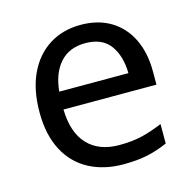

<svg xmlns="http://www.w3.org/2000/svg" viewBox="-87 -634 738 732"><g transform="rotate(-15 282.0 -268.0)"><path d="M292 -546Q361 -546 410.5 -516Q460 -486 486.5 -431.5Q513 -377 513 -304V-251H146Q148 -160 192.5 -112.5Q237 -65 317 -65Q368 -65 407.5 -74.5Q447 -84 489 -102V-25Q448 -7 408 1.5Q368 10 313 10Q237 10 178.5 -21Q120 -52 87.5 -113.5Q55 -175 55 -264Q55 -352 84.5 -415Q114 -478 167.5 -512Q221 -546 292 -546ZM291 -474Q228 -474 191.5 -433.5Q155 -393 148 -321H421Q420 -389 389 -431.5Q358 -474 291 -474Z"/></g></svg>

Font: Noto Sans Myanmar UI
Style: Regular
Weight: 400
Designer: Monotype Design Team
Foundry: Monotype Imaging Inc.
Version: Version 2.103; ttfautohint (v1.8.4.7-5d5b)